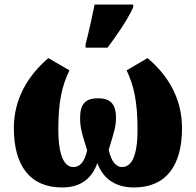

<svg xmlns="http://www.w3.org/2000/svg" viewBox="-20 -816 864 846"><path d="M357 -606H454C496 -663 540 -725 567 -784V-796H397C386 -743 371 -673 357 -621ZM254 10C344 10 388 -38 409 -98C430 -38 479 10 570 10C712 10 782 -86 782 -252C782 -380 722 -483 630 -560L538 -506C570 -438 586 -368 586 -245C586 -120 556 -80 518 -80C495 -80 472 -97 459 -156C485 -242 491 -259 491 -298C491 -359 465 -383 412 -383C358 -383 333 -359 333 -298C333 -259 337 -239 364 -154C352 -97 328 -80 303 -80C268 -80 237 -120 237 -245C237 -368 253 -438 286 -506L193 -560C103 -483 41 -380 41 -252C41 -86 112 10 254 10Z"/></svg>

Font: UArctic Serif Black
Style: Regular
Weight: 900
Designer: Customization by Puisto advertising & original work Monotype Design Team
Foundry: Monotype Imaging Inc.
Version: Version 2.004